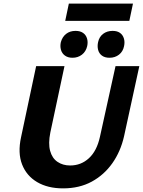

<svg xmlns="http://www.w3.org/2000/svg" viewBox="-20 -1022 787 1057"><path d="M327 15Q243 15 184.5 -19.5Q126 -54 101.5 -117Q77 -180 96 -267L179 -658H335L257 -292Q245 -232 256 -191.5Q267 -151 296.5 -131Q326 -111 366 -111Q426 -111 469.5 -151Q513 -191 530 -268L616 -658H747L663 -272Q644 -188 598.5 -123.5Q553 -59 485 -22Q417 15 327 15ZM379 -704Q354 -704 337.5 -716Q321 -728 315.5 -748Q310 -768 315 -790Q323 -819 344 -835.5Q365 -852 396 -852Q421 -852 437 -841Q453 -830 459 -810.5Q465 -791 460 -768Q453 -738 431 -721Q409 -704 379 -704ZM583 -704Q557 -704 541 -716Q525 -728 520 -748Q515 -768 520 -790Q526 -819 547.5 -835.5Q569 -852 600 -852Q625 -852 640.5 -841Q656 -830 662 -810.5Q668 -791 663 -768Q657 -738 635 -721Q613 -704 583 -704ZM339 -907 359 -1002H712L692 -907Z"/></svg>

Font: Ysabeau Infant ExtraBold
Style: Italic
Weight: 800
Italic angle: -12°
Designer: Christian Thalmann (Catharsis Fonts)
Version: Version 2.001;gftools[0.9.30]; featfreeze: ss01,ss02,lnum